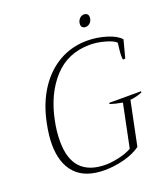

<svg xmlns="http://www.w3.org/2000/svg" viewBox="-154 -964 947 1082"><g transform="rotate(-20 319.0 -422.5)"><path d="M436 -810Q436 -816 437 -820Q441 -836 451.5 -845.5Q462 -855 476 -855Q488 -855 495 -848.5Q502 -842 502 -830Q502 -810 490 -797.5Q478 -785 462 -785Q450 -785 443 -791.5Q436 -798 436 -810ZM56 -229Q56 -282 70 -350Q92 -461 144.5 -542Q197 -623 273 -666.5Q349 -710 442 -710Q500 -710 557 -692.5Q614 -675 638 -647L610 -541H596Q594 -553 594 -562Q594 -580 597 -605.5Q600 -631 601 -640Q587 -656 539.5 -669.5Q492 -683 449 -683Q316 -683 232 -591Q148 -499 118 -350Q105 -288 105 -228Q105 -17 304 -17Q336 -17 380.5 -26.5Q425 -36 460 -55L513 -313Q468 -321 439 -331L440 -338H631L630 -331Q597 -317 558 -313L504 -50Q464 -21 404.5 -5.5Q345 10 287 10Q172 10 114 -52Q56 -114 56 -229Z"/></g></svg>

Font: Trirong ExtraLight
Style: Italic
Weight: 275
Italic angle: -12°
Designer: Katatrad Team
Foundry: CadsonDemak
Version: Version 1.003